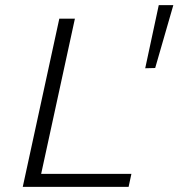

<svg xmlns="http://www.w3.org/2000/svg" viewBox="-20 -731 698 751"><path d="M601 -711H658L587 -465L548 -464ZM273 -658 141 -51H494L483 0H69L212 -658Z"/></svg>

Font: EauTest Semilight
Style: Italic
Weight: 300
Italic angle: -12°
Designer: Christian Thalmann (Catharsis Fonts)
Version: Version 0.001;PS 000.001;hotconv 1.0.88;makeotf.lib2.5.64775